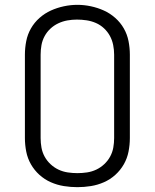

<svg xmlns="http://www.w3.org/2000/svg" viewBox="-20 -766 640 794"><path d="M300 8Q272 8 244 3.5Q216 -1 190 -12.5Q164 -24 143 -43Q122 -62 108 -86.5Q94 -111 88.5 -139Q83 -167 83 -195V-540Q83 -568 88.5 -596Q94 -624 108 -648.5Q122 -673 143.5 -692Q165 -711 190.5 -722.5Q216 -734 244 -740Q272 -746 300 -746Q328 -746 356 -740Q384 -734 409.5 -722.5Q435 -711 456.5 -692Q478 -673 492 -648.5Q506 -624 511.5 -596Q517 -568 517 -540V-195Q517 -167 511.5 -139Q506 -111 492 -86.5Q478 -62 457 -43Q436 -24 410 -12.5Q384 -1 356 3.5Q328 8 300 8ZM300 -50Q320 -50 340 -53Q360 -56 378 -64.5Q396 -73 411 -87Q426 -101 435.5 -118.5Q445 -136 448.5 -155.5Q452 -175 452 -195V-540Q452 -560 448 -580Q444 -600 434.5 -617.5Q425 -635 410 -649Q395 -663 376.5 -671Q358 -679 338 -682Q318 -685 298 -685Q278 -685 258.5 -681.5Q239 -678 221 -669.5Q203 -661 188.5 -647.5Q174 -634 164.5 -616.5Q155 -599 151.5 -579.5Q148 -560 148 -540V-195Q148 -175 151.5 -155.5Q155 -136 164.5 -118.5Q174 -101 189 -87Q204 -73 222 -64.5Q240 -56 260 -53Q280 -50 300 -50Z"/></svg>

Font: Iosevka Curly Light Extended
Style: Regular
Weight: 300
Width: 7
Monospace: yes
Designer: Belleve Invis
Foundry: Belleve Invis
Version: Version 11.1.0; ttfautohint (v1.8.3)